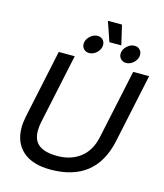

<svg xmlns="http://www.w3.org/2000/svg" viewBox="-139 -1066 1012 1184"><g transform="rotate(15 367.5 -474.0)"><path d="M401 -963H491L520 -838H444ZM293 -787Q293 -814 315.5 -835.5Q338 -857 365 -857Q385 -857 398 -844Q411 -831 411 -811Q411 -784 389 -762.5Q367 -741 340 -741Q320 -741 306.5 -754Q293 -767 293 -787ZM529 -787Q529 -814 551.5 -835.5Q574 -857 601 -857Q621 -857 634 -844Q647 -831 647 -811Q647 -784 625 -762.5Q603 -741 576 -741Q556 -741 542.5 -754Q529 -767 529 -787ZM57 -190Q57 -221 65 -261L158 -699H260L166 -257Q159 -226 159 -197Q159 -135 197.5 -106Q236 -77 315 -77Q401 -77 460.5 -122.5Q520 -168 539 -257L633 -699H735L642 -261Q584 15 295 15Q180 15 118.5 -39.5Q57 -94 57 -190Z"/></g></svg>

Font: Prompt
Style: Italic
Weight: 400
Italic angle: -12°
Designer: Katatrad Team
Foundry: CadsonDemak
Version: Version 1.001